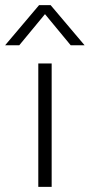

<svg xmlns="http://www.w3.org/2000/svg" viewBox="-74 -727 349 747"><path d="M78 -707H123L255 -551H201L101 -672L1 -551H-54ZM75 -480H127V0H75Z"/></svg>

Font: Prompt ExtraLight
Style: Regular
Weight: 275
Designer: Katatrad Team
Foundry: CadsonDemak
Version: Version 1.001